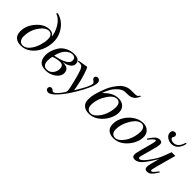

<svg xmlns="http://www.w3.org/2000/svg" viewBox="77 -1594 2712 2712"><g transform="rotate(45 1433.0 -238.5)"><path d="M211 -666 224 -683Q331 -659 400.5 -565.5Q470 -472 470 -359Q470 -262 432 -177Q394 -92 326 -40.5Q258 11 177 11Q107 11 68.5 -24.5Q30 -60 30 -129Q30 -244 116.5 -342.5Q203 -441 310 -441Q369 -441 397 -392L399 -393Q389 -476 338.5 -557.5Q288 -639 211 -666ZM387 -326Q387 -369 367.5 -394.5Q348 -420 316 -420Q247 -420 184 -331Q114 -234 114 -107Q114 -65 135.5 -37.5Q157 -10 192 -10Q262 -10 316 -92Q348 -139 367.5 -205Q387 -271 387 -326Z M765 -245V-243Q783 -243 794.5 -242.5Q806 -242 826 -237Q846 -232 858 -223Q870 -214 879.5 -195.5Q889 -177 889 -151Q889 -85 823 -37Q757 11 676 11Q589 11 554.5 -31Q520 -73 520 -146Q520 -191 535.5 -239Q551 -287 582.5 -334Q614 -381 671.5 -411Q729 -441 803 -441Q851 -441 881.5 -421Q912 -401 912 -358Q912 -313 871 -284.5Q830 -256 765 -245ZM846 -360Q846 -420 783 -420Q735 -420 685.5 -373.5Q636 -327 612 -223Q661 -233 696 -243Q731 -253 768.5 -269.5Q806 -286 826 -308.5Q846 -331 846 -360ZM802 -148Q802 -221 736 -221Q681 -221 608 -195Q596 -162 596 -112Q596 -10 676 -10Q733 -10 767.5 -52.5Q802 -95 802 -148Z M1137 -186 1158 -76Q1225 -186 1252.5 -243.5Q1280 -301 1280 -333Q1280 -349 1254 -365Q1228 -382 1228 -404Q1228 -420 1239.5 -430.5Q1251 -441 1268 -441Q1290 -441 1305 -425Q1320 -409 1320 -386Q1320 -299 1189 -81Q1111 48 1037.5 127Q964 206 921 206Q898 206 884 194Q870 182 870 163Q870 146 881.5 134.5Q893 123 909 123Q928 123 940.5 137Q953 151 965 151Q990 151 1028 108Q1066 65 1089 27Q1099 7 1099 -8Q1099 -38 1068 -163.5Q1037 -289 1017 -340Q1003 -377 986.5 -390.5Q970 -404 940 -404Q924 -404 909 -400V-417Q931 -421 941 -423Q982 -431 1048 -441H1052Q1063 -441 1093.5 -348Q1124 -255 1137 -186Z M1871 -683H1887Q1859 -603 1793 -579Q1772 -571 1728.5 -570.5Q1685 -570 1674 -569Q1628 -563 1584 -523.5Q1540 -484 1511 -434.5Q1482 -385 1465 -333L1467 -332Q1526 -389 1568 -411Q1624 -441 1688 -441Q1750 -441 1789.5 -403.5Q1829 -366 1829 -301Q1829 -244 1800.5 -182.5Q1772 -121 1723 -72Q1640 11 1535 11Q1465 11 1426.5 -25.5Q1388 -62 1388 -128Q1388 -186 1403 -243Q1414 -282 1426 -318Q1438 -354 1458.5 -403.5Q1479 -453 1505.5 -493Q1532 -533 1564 -569Q1596 -605 1638.5 -625Q1681 -645 1728 -645H1788Q1824 -645 1841 -651.5Q1858 -658 1871 -683ZM1745 -326Q1745 -371 1726 -395.5Q1707 -420 1674 -420Q1607 -420 1546 -329Q1472 -216 1472 -101Q1472 -57 1493 -33.5Q1514 -10 1550 -10Q1611 -10 1671 -93Q1705 -139 1725 -203.5Q1745 -268 1745 -326Z M2320 -301Q2320 -244 2291.5 -182.5Q2263 -121 2214 -72Q2131 11 2026 11Q1956 11 1917.5 -25.5Q1879 -62 1879 -128Q1879 -211 1929.5 -290Q1980 -369 2059 -411Q2115 -441 2179 -441Q2241 -441 2280.5 -403.5Q2320 -366 2320 -301ZM2236 -326Q2236 -371 2217 -395.5Q2198 -420 2165 -420Q2098 -420 2037 -329Q1963 -216 1963 -101Q1963 -57 1984 -33.5Q2005 -10 2041 -10Q2102 -10 2162 -93Q2196 -139 2216 -203.5Q2236 -268 2236 -326Z M2797 -667H2815Q2807 -606 2767.5 -558.5Q2728 -511 2665 -511Q2617 -511 2576.5 -539.5Q2536 -568 2536 -614Q2536 -639 2551.5 -653Q2567 -667 2585 -667Q2601 -667 2613 -656.5Q2625 -646 2625 -629Q2625 -612 2616.5 -602Q2608 -592 2608 -586Q2608 -570 2626 -556.5Q2644 -543 2673 -543Q2721 -543 2752 -577.5Q2783 -612 2797 -667ZM2820 -119 2834 -110Q2786 -36 2759 -13.5Q2732 9 2696 9Q2648 9 2648 -39Q2648 -84 2693 -236Q2604 -90 2555.5 -39.5Q2507 11 2454 11Q2401 11 2401 -42Q2401 -72 2428 -170L2463 -299Q2480 -364 2480 -377Q2480 -394 2470 -394Q2444 -394 2382 -312L2368 -322Q2415 -394 2444.5 -417.5Q2474 -441 2511 -441Q2557 -441 2557 -393Q2557 -360 2535 -281L2481 -83Q2478 -74 2478 -67Q2478 -42 2498 -42Q2543 -42 2640 -189Q2673 -239 2691.5 -280.5Q2710 -322 2750 -432H2824L2741 -129Q2726 -72 2726 -55Q2726 -38 2737 -38Q2749 -38 2766 -54Q2783 -70 2820 -119Z"/></g></svg>

Font: STIX MathJax Alphabets
Style: Italic
Weight: 400
Italic angle: -16.33°
Designer: MicroPress Inc., with final additions and corrections provided by Coen Hoffman, Elsevier (retired)
Version: Version 1.1.1